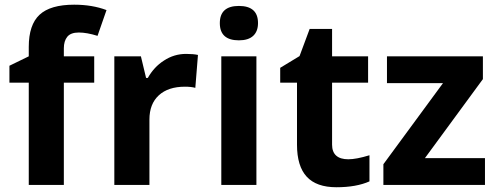

<svg xmlns="http://www.w3.org/2000/svg" viewBox="-20 -785 2108 815"><path d="M102.1 -585.9Q102.1 -679.7 147.9 -722.4Q193.8 -765.1 294.9 -765.1Q371.6 -765.1 432.1 -742.2L394 -632.8Q348.6 -647 314.5 -647Q280.3 -647 265.6 -628.9Q251 -610.8 251 -580.1V-545.9H379.9V-434.1H251V0H102.1V-434.1H20V-505.9L102.1 -545.9Z M770 -556.2Q800.8 -556.2 820.3 -551.8L809.1 -412.1Q791.5 -417 765.1 -417Q693.8 -417 654.1 -380.4Q614.3 -343.8 614.3 -277.8V0H465.3V-545.9H578.1L600.1 -454.1H607.4Q633.8 -501 675.8 -527.8Q718.8 -556.2 770 -556.2Z M1075.2 -687Q1075.2 -651.9 1054.7 -632.8Q1034.2 -613.8 994.1 -613.8Q913.1 -613.8 913.1 -686.8Q913.1 -759.8 994.1 -759.8Q1075.2 -759.8 1075.2 -687ZM1068.4 0H919.4V-545.9H1068.4Z M1389.6 -545.9H1542.5V-434.1H1389.6V-170.9Q1389.6 -140.1 1407 -124.5Q1424.3 -108.9 1458.5 -108.9Q1492.7 -108.9 1548.3 -126V-15.1Q1492.7 9.8 1408 9.8Q1323.2 9.8 1282 -34.9Q1240.7 -79.6 1240.7 -170.9V-434.1H1169.4V-497.1L1251.5 -546.9L1294.4 -662.1H1389.6Z M2038.6 -113.8V0H1607.4V-87.9L1860.4 -432.1H1622.6V-545.9H2029.8V-449.2L1783.7 -113.8Z"/></svg>

Font: Open Sans Hebrew
Style: Bold
Weight: 700
Foundry: Ascender Corporation, Yanek Iontef
Version: Version 2.001;PS 002.001;hotconv 1.0.70;makeotf.lib2.5.58329